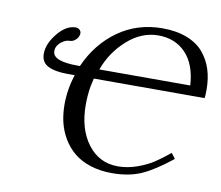

<svg xmlns="http://www.w3.org/2000/svg" viewBox="-75 -748 978 850"><g transform="rotate(10 414.0 -323.0)"><path d="M345.2 -430.2H753.9Q748 -524.4 700.4 -574.2Q652.8 -624 577.1 -624Q501.5 -624 437.7 -567.1Q374 -510.3 345.2 -430.2ZM725.1 -122.1 743.2 -98.1Q668 -38.1 612.1 -12.9Q556.2 12.2 479 12.2Q425.3 12.2 381.3 -2.2Q337.4 -16.6 307.9 -41.3Q278.3 -65.9 258.3 -99.6Q238.3 -133.3 229.2 -171.1Q220.2 -209 220.2 -251Q220.2 -319.3 242.2 -386.2H211.9Q154.3 -386.2 122.6 -401.9Q90.8 -417.5 90.8 -456.1Q90.8 -501 129.2 -548.1Q167.5 -595.2 210 -595.2Q220.2 -595.2 227.5 -588.9Q234.9 -582.5 234.9 -571.8Q234.9 -567.9 233.9 -565.9Q231.4 -553.2 219.7 -542.7Q208 -532.2 193.8 -532.2Q175.8 -532.2 157 -517.6Q138.2 -502.9 134.8 -482.9V-475.1Q134.8 -430.2 248 -430.2H257.8Q304.2 -535.2 390.6 -596.7Q477.1 -658.2 589.8 -658.2Q653.3 -658.2 700.4 -639.6Q747.6 -621.1 774.9 -588.4Q802.2 -555.7 815.2 -514.9Q828.1 -474.1 828.1 -424.8Q828.1 -399.4 826.2 -386.2H328.1Q327.6 -384.8 319.8 -349.1Q313 -308.6 313 -266.1Q313 -157.7 364.3 -89.8Q415.5 -22 500 -22Q543.5 -22 586.7 -37.6Q629.9 -53.2 658.9 -72.5Q688 -91.8 725.1 -122.1Z"/></g></svg>

Font: Common Serif
Style: Bold Italic
Weight: 700
Italic angle: -12°
Designer: Philipp H. Poll, Khaled Hosny
Foundry: Stefan Peev, Context Ltd.
Version: Version 1.026